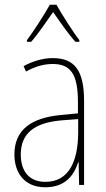

<svg xmlns="http://www.w3.org/2000/svg" viewBox="-20 -783 450 813"><path d="M219 -763H191C167 -720 120 -647 94 -613V-606H112C142 -640 179 -695 205 -732C232 -693 268 -641 299 -606H316V-613C296 -638 244 -718 219 -763ZM203 -537C162 -537 118 -524 80 -503L90 -480C133 -504 170 -512 203 -512C278 -512 310 -471 310 -351V-303L237 -296C113 -284 41 -234 41 -129C41 -53 82 10 172 10C258 10 294 -43 311 -96H313L315 0H336V-356C336 -486 295 -537 203 -537ZM237 -273 311 -279V-220C310 -98 271 -13 172 -13C106 -13 68 -55 68 -129C68 -219 127 -263 237 -273Z"/></svg>

Font: Noto Sans Gurmukhi Condensed Thin
Style: Regular
Weight: 100
Width: 3
Designer: Jelle Bosma - Monotype Design Team
Foundry: Monotype Imaging Inc.
Version: Version 2.004